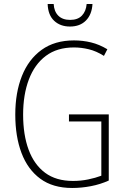

<svg xmlns="http://www.w3.org/2000/svg" viewBox="-20 -925 624 955"><path d="M323 -356H521V-27Q479 -8 432 1Q385 10 339 10Q243 10 180.5 -36Q118 -82 87 -164Q56 -246 56 -355Q56 -464 89 -547Q122 -630 187 -677Q252 -724 348 -724Q392 -724 433 -714Q474 -704 514 -680L497 -647Q459 -671 421.5 -680Q384 -689 348 -689Q264 -689 208 -647Q152 -605 123.5 -529.5Q95 -454 95 -355Q95 -254 122.5 -180Q150 -106 204.5 -65.5Q259 -25 343 -25Q382 -25 418.5 -32.5Q455 -40 484 -51V-321H323ZM440 -905Q437 -853 407.5 -823Q378 -793 328 -793Q280 -793 249.5 -821.5Q219 -850 217 -905H247Q249 -868 270 -847Q291 -826 329 -826Q367 -826 387.5 -847.5Q408 -869 411 -905Z"/></svg>

Font: Noto Sans Arabic Cond ExtLt
Style: Regular
Weight: 200
Width: 3
Designer: Monotype Design Team, Nadine Chahine, Nizar Qandah and Khaled Hosny
Foundry: Monotype Imaging Inc.
Version: Version 2.012; ttfautohint (v1.8.4.7-5d5b)